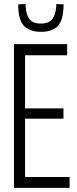

<svg xmlns="http://www.w3.org/2000/svg" viewBox="-20 -915 374 935"><path d="M48 0V-700H307V-646H102V-387H289V-337H102V-53H319V0ZM179 -760Q129 -760 100.5 -785.5Q72 -811 69 -877Q69 -886 69 -894L105 -895Q105 -892 105 -889Q105 -886 105 -883Q108 -839 125.5 -819.5Q143 -800 179 -800Q215 -800 232.5 -819.5Q250 -839 254 -883Q254 -889 254 -895L290 -894Q290 -886 289 -876Q286 -812 259.5 -786Q233 -760 179 -760Z"/></svg>

Font: Georama Condensed Light
Style: Regular
Weight: 300
Width: 3
Designer: Jean-Baptiste Levee
Foundry: Production Type
Version: Version 1.000